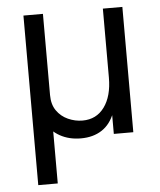

<svg xmlns="http://www.w3.org/2000/svg" viewBox="-51 -551 647 774"><g transform="rotate(-5 273.0 -164.0)"><path d="M472.9 -507V0H394V-507ZM151.5 -459.4V-178.1Q151.5 -140.4 169 -115.3Q186.6 -90.1 214.8 -77.4Q243.1 -64.6 273.5 -64.6Q329.7 -64.6 361.8 -108.7Q394 -152.8 394 -227.9L412.6 -199.9Q415.4 -131.6 397.9 -85.3Q380.4 -39.1 345.4 -16.4Q310.5 6.4 260.8 6.4Q212.8 6.4 176 -14.1Q139.2 -34.6 119.1 -71.6Q98.9 -108.5 98.9 -157.7V-459.4ZM151.5 -507V179.2H72.6V-507Z"/></g></svg>

Font: Hind Variable Light
Style: Regular
Weight: 300
Designer: Manushi Parikh, Satya Rajpurohit
Foundry: Indian Type Foundry
Version: Version 3.000